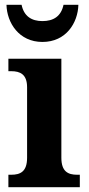

<svg xmlns="http://www.w3.org/2000/svg" viewBox="-20 -781 370 801"><path d="M157 -606C256 -606 305 -686 307 -761H245C235 -713 203 -693 157 -693C112 -693 80 -713 70 -761H7C9 -686 59 -606 157 -606ZM15 0H313V-52H302C264 -52 236 -65 236 -123V-536H15V-484H27C64 -484 93 -471 93 -417V-123C93 -65 65 -52 27 -52H15Z"/></svg>

Font: Noto Serif SemiCondensed
Style: Bold
Weight: 700
Width: 4
Designer: Monotype Design Team
Foundry: Monotype Imaging Inc.
Version: Version 2.015